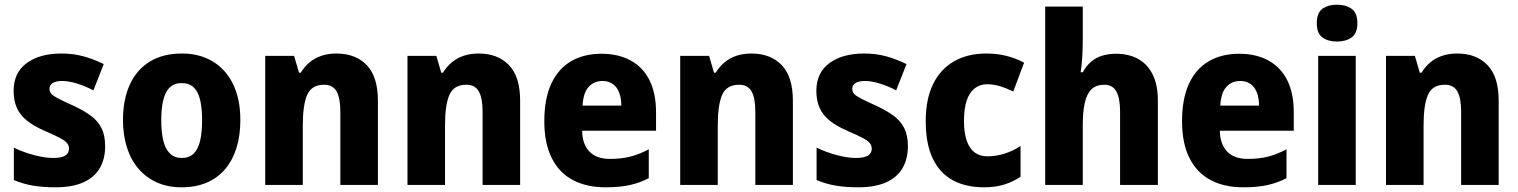

<svg xmlns="http://www.w3.org/2000/svg" viewBox="-20 -788 6467 818"><path d="M428 -165Q428 -111 405 -71.5Q382 -32 335 -11Q288 10 216 10Q164 10 121.5 3Q79 -4 39 -21V-159Q80 -139 126 -127Q172 -115 207 -115Q241 -115 257.5 -125Q274 -135 274 -155Q274 -168 265.5 -178.5Q257 -189 234 -201Q211 -213 167 -232Q124 -251 95.5 -273.5Q67 -296 52.5 -327Q38 -358 38 -401Q38 -478 93.5 -519Q149 -560 242 -560Q291 -560 334 -548.5Q377 -537 422 -515L378 -403Q344 -421 308.5 -432Q273 -443 245 -443Q219 -443 205 -434.5Q191 -426 191 -410Q191 -397 199 -388Q207 -379 229.5 -367.5Q252 -356 294 -337Q337 -317 367 -295Q397 -273 412.5 -242Q428 -211 428 -165Z M1004 -276Q1004 -212 988 -159.5Q972 -107 940.5 -69Q909 -31 862 -10.5Q815 10 753 10Q695 10 649 -10.5Q603 -31 570.5 -68.5Q538 -106 521 -159Q504 -212 504 -276Q504 -364 533 -427.5Q562 -491 618 -525.5Q674 -560 756 -560Q829 -560 885 -527Q941 -494 972.5 -430.5Q1004 -367 1004 -276ZM667 -276Q667 -224 676 -188Q685 -152 704.5 -133.5Q724 -115 755 -115Q786 -115 805 -133.5Q824 -152 832.5 -188Q841 -224 841 -276Q841 -328 832.5 -363Q824 -398 805 -416Q786 -434 754 -434Q708 -434 687.5 -394Q667 -354 667 -276Z M1413 -560Q1495 -560 1542.5 -510.5Q1590 -461 1590 -359V0H1430V-313Q1430 -370 1414 -398.5Q1398 -427 1361 -427Q1308 -427 1289 -384.5Q1270 -342 1270 -253V0H1110V-550H1233L1254 -478H1261Q1277 -504 1299 -522.5Q1321 -541 1350 -550.5Q1379 -560 1413 -560Z M2019 -560Q2101 -560 2148.5 -510.5Q2196 -461 2196 -359V0H2036V-313Q2036 -370 2020 -398.5Q2004 -427 1967 -427Q1914 -427 1895 -384.5Q1876 -342 1876 -253V0H1716V-550H1839L1860 -478H1867Q1883 -504 1905 -522.5Q1927 -541 1956 -550.5Q1985 -560 2019 -560Z M2542 -559Q2615 -559 2667.5 -530Q2720 -501 2747.5 -445.5Q2775 -390 2775 -309V-231H2460Q2461 -174 2491 -142.5Q2521 -111 2579 -111Q2626 -111 2664.5 -120.5Q2703 -130 2744 -152V-29Q2706 -9 2663 0.5Q2620 10 2560 10Q2479 10 2420.5 -21Q2362 -52 2330.5 -115Q2299 -178 2299 -271Q2299 -367 2328.5 -431Q2358 -495 2413 -527Q2468 -559 2542 -559ZM2547 -443Q2511 -443 2488 -418Q2465 -393 2462 -338H2627Q2627 -370 2618 -393.5Q2609 -417 2591 -430Q2573 -443 2547 -443Z M3181 -560Q3263 -560 3310.5 -510.5Q3358 -461 3358 -359V0H3198V-313Q3198 -370 3182 -398.5Q3166 -427 3129 -427Q3076 -427 3057 -384.5Q3038 -342 3038 -253V0H2878V-550H3001L3022 -478H3029Q3045 -504 3067 -522.5Q3089 -541 3118 -550.5Q3147 -560 3181 -560Z M3848 -165Q3848 -111 3825 -71.5Q3802 -32 3755 -11Q3708 10 3636 10Q3584 10 3541.5 3Q3499 -4 3459 -21V-159Q3500 -139 3546 -127Q3592 -115 3627 -115Q3661 -115 3677.5 -125Q3694 -135 3694 -155Q3694 -168 3685.5 -178.5Q3677 -189 3654 -201Q3631 -213 3587 -232Q3544 -251 3515.5 -273.5Q3487 -296 3472.5 -327Q3458 -358 3458 -401Q3458 -478 3513.5 -519Q3569 -560 3662 -560Q3711 -560 3754 -548.5Q3797 -537 3842 -515L3798 -403Q3764 -421 3728.5 -432Q3693 -443 3665 -443Q3639 -443 3625 -434.5Q3611 -426 3611 -410Q3611 -397 3619 -388Q3627 -379 3649.5 -367.5Q3672 -356 3714 -337Q3757 -317 3787 -295Q3817 -273 3832.5 -242Q3848 -211 3848 -165Z M4173 10Q4095 10 4039.5 -20Q3984 -50 3954 -112.5Q3924 -175 3924 -272Q3924 -366 3955.5 -430Q3987 -494 4045 -527Q4103 -560 4182 -560Q4229 -560 4269.5 -549.5Q4310 -539 4343 -521L4297 -398Q4269 -412 4241.5 -420.5Q4214 -429 4185 -429Q4155 -429 4132.5 -411.5Q4110 -394 4098.5 -359.5Q4087 -325 4087 -273Q4087 -221 4099 -187.5Q4111 -154 4133 -138Q4155 -122 4186 -122Q4224 -122 4260 -133.5Q4296 -145 4328 -166V-35Q4297 -14 4259 -2Q4221 10 4173 10Z M4593 -619Q4593 -575 4590.5 -539.5Q4588 -504 4584 -480H4593Q4608 -508 4629 -525.5Q4650 -543 4676.5 -551Q4703 -559 4735 -559Q4788 -559 4828 -537.5Q4868 -516 4890.5 -471.5Q4913 -427 4913 -359V0H4752V-313Q4752 -370 4736 -398.5Q4720 -427 4685 -427Q4650 -427 4630 -407.5Q4610 -388 4601.5 -349.5Q4593 -311 4593 -253V0H4433V-760H4593Z M5259 -559Q5332 -559 5384.5 -530Q5437 -501 5464.5 -445.5Q5492 -390 5492 -309V-231H5177Q5178 -174 5208 -142.5Q5238 -111 5296 -111Q5343 -111 5381.5 -120.5Q5420 -130 5461 -152V-29Q5423 -9 5380 0.5Q5337 10 5277 10Q5196 10 5137.5 -21Q5079 -52 5047.5 -115Q5016 -178 5016 -271Q5016 -367 5045.5 -431Q5075 -495 5130 -527Q5185 -559 5259 -559ZM5264 -443Q5228 -443 5205 -418Q5182 -393 5179 -338H5344Q5344 -370 5335 -393.5Q5326 -417 5308 -430Q5290 -443 5264 -443Z M5756 -550V0H5596V-550ZM5676 -768Q5714 -768 5738.5 -750.5Q5763 -733 5763 -689Q5763 -646 5738.5 -628.5Q5714 -611 5676 -611Q5638 -611 5614 -628.5Q5590 -646 5590 -689Q5590 -733 5614 -750.5Q5638 -768 5676 -768Z M6188 -560Q6270 -560 6317.5 -510.5Q6365 -461 6365 -359V0H6205V-313Q6205 -370 6189 -398.5Q6173 -427 6136 -427Q6083 -427 6064 -384.5Q6045 -342 6045 -253V0H5885V-550H6008L6029 -478H6036Q6052 -504 6074 -522.5Q6096 -541 6125 -550.5Q6154 -560 6188 -560Z"/></svg>

Font: Noto Sans Khmer SemiCondensed ExtraBold
Style: Regular
Weight: 800
Width: 4
Designer: Danh Hong and the Monotype Design Team
Foundry: Monotype Imaging Inc.
Version: Version 2.004